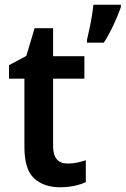

<svg xmlns="http://www.w3.org/2000/svg" viewBox="-20 -780 530 810"><path d="M490 -750Q479 -718 459.5 -676Q440 -634 418 -600H347V-612Q351 -630 357 -657Q363 -684 367.5 -712Q372 -740 374 -760H490ZM266 -90Q286 -90 305 -94Q324 -98 342 -104V-12Q322 -2 293.5 4Q265 10 233 10Q165 10 124 -27.5Q83 -65 83 -160V-448H18V-505L91 -544L126 -661H204V-543H336V-448H204V-163Q204 -90 266 -90Z"/></svg>

Font: Noto Sans SemiCondensed SemiBold
Style: Regular
Weight: 600
Width: 4
Designer: Monotype Design Team
Foundry: Monotype Imaging Inc.
Version: Version 2.013; ttfautohint (v1.8.4.7-5d5b)